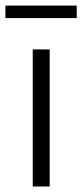

<svg xmlns="http://www.w3.org/2000/svg" viewBox="-30 -677 299 697"><path d="M248.5 -656.7V-611.3H-10.3V-656.7ZM88.9 -497.6H150.4V0H88.9Z"/></svg>

Font: Estedad-FD Light
Style: Regular
Weight: 300
Designer: Amin Abedi
Version: Version 7.3